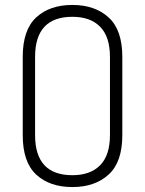

<svg xmlns="http://www.w3.org/2000/svg" viewBox="-20 -751 587 777"><path d="M72 -204V-521Q72 -630 126.5 -680.5Q181 -731 273 -731Q364 -731 419.5 -680.5Q475 -630 475 -521V-204Q475 -95 419.5 -44.5Q364 6 273 6Q181 6 126.5 -44.5Q72 -95 72 -204ZM122 -204Q122 -42 273 -42Q346 -42 385.5 -82.5Q425 -123 425 -204V-521Q425 -602 385.5 -642.5Q346 -683 273 -683Q122 -683 122 -521Z"/></svg>

Font: Terminal Dosis
Style: Light
Weight: 300
Designer: EdgarTolentino, PabloImpallari, IginoMarini
Foundry: EdgarTolentino, PabloImpallari, IginoMarini
Version: Version 1.006